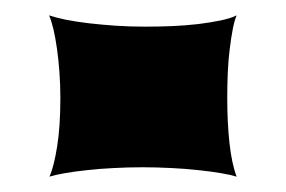

<svg xmlns="http://www.w3.org/2000/svg" viewBox="-20 -230 372 250"><path d="M44.4 0Q50.3 -13.2 54.4 -39.3Q58.6 -65.4 58.6 -102.5Q58.6 -119.6 57.4 -136Q56.2 -152.3 54.2 -166.5Q52.2 -180.7 49.6 -191.9Q46.9 -203.1 43.9 -210Q52.7 -207 65.9 -204.3Q79.1 -201.7 95.7 -199.7Q112.3 -197.8 130.9 -196.5Q149.4 -195.3 168.5 -195.3Q186 -195.3 204.1 -196Q222.2 -196.8 238.3 -198.7Q254.4 -200.7 267.3 -203.4Q280.3 -206.1 288.1 -210Q285.2 -203.1 283 -191.7Q280.8 -180.2 279.1 -166Q277.3 -151.9 276.6 -135.5Q275.9 -119.1 275.9 -102.5Q275.9 -70.3 278.8 -43.7Q281.7 -17.1 288.1 0Q280.3 -2.4 267.3 -4.6Q254.4 -6.8 238 -8.5Q221.7 -10.3 203.1 -11.2Q184.6 -12.2 165.5 -12.2Q146.5 -12.2 128.2 -11.2Q109.9 -10.3 93.8 -8.5Q77.6 -6.8 64.9 -4.6Q52.2 -2.4 44.4 0Z"/></svg>

Font: Arbutus
Style: Regular
Weight: 400
Designer: Karolina Lach
Foundry: Sorkin Type Co.
Version: Version 1.002